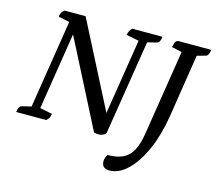

<svg xmlns="http://www.w3.org/2000/svg" viewBox="-114 -784 1251 1114"><g transform="rotate(15 511.0 -226.5)"><path d="M521 2Q511 2 503 1Q495 0 489 -2L224 -520L151 -58L225 -43Q223 -28 218 -18.5Q213 -9 202 0H22Q26 -35 43 -40L100 -54L184 -584L117 -598Q119 -613 124 -622.5Q129 -632 141 -641H267L529 -130L601 -583L525 -598Q528 -613 532.5 -622.5Q537 -632 549 -641H729Q725 -606 708 -601L651 -587L561 -22Q559 -11 544.5 -4.5Q530 2 521 2ZM631 188Q585 188 585 145Q585 125 598 104Q654 104 690.5 86.5Q727 69 748 29Q769 -11 779 -78L859 -584L798 -598Q801 -614 805.5 -626Q810 -638 823 -641H1022Q1017 -605 1002 -601L949 -586L890 -208Q872 -94 833 -4.5Q794 85 741.5 136.5Q689 188 631 188Z"/></g></svg>

Font: Petrona Medium
Style: Italic
Weight: 500
Italic angle: -9°
Designer: Ringo R. Seeber
Foundry: Ringo R. Seeber
Version: Version 2.001; ttfautohint (v1.8.3)